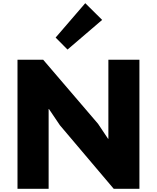

<svg xmlns="http://www.w3.org/2000/svg" viewBox="-20 -1185 985 1205"><path d="M855 -810.1V0H693.8L356 -398.9L287.1 -501H285.2V0H89.8V-810.1H251L595.2 -408.2L658.2 -314H660.2V-810.1ZM515.1 -1165 621.1 -1060.1 403.8 -874 329.1 -949.2Z"/></svg>

Font: Sinkin Sans 800 Black
Style: Regular
Weight: 900
Designer: Keith Bates
Foundry: K-Type
Version: Sinkin Sans (version 1.0)  by Keith Bates   •   © 2014   www